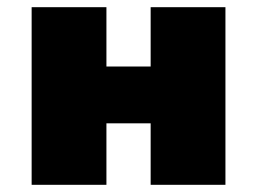

<svg xmlns="http://www.w3.org/2000/svg" viewBox="-20 -514 715 534"><path d="M68 -494H276V-329H399V-494H607V0H399V-171H276V0H68Z"/></svg>

Font: Nunito Sans Heavy
Style: Regular
Weight: 400
Designer: Vernon Adams
Foundry: Vernon Adams
Version: Version 2.500